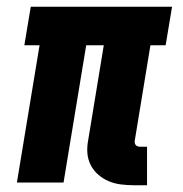

<svg xmlns="http://www.w3.org/2000/svg" viewBox="-20 -540 540 568"><path d="M415 8H376Q356 8 337 5.5Q318 3 301.5 -4Q285 -11 271 -23Q257 -35 248.5 -51.5Q240 -68 238.5 -87Q237 -106 241 -126L287 -406H235L168 0H30L97 -406H52L71 -520H489L470 -406H425L379 -126Q378 -122 378.5 -118Q379 -114 381.5 -111Q384 -108 387.5 -107Q391 -106 395 -106H415Z"/></svg>

Font: Iosevka Heavy Oblique
Style: Regular
Weight: 900
Italic angle: -9°
Monospace: yes
Designer: Belleve Invis
Foundry: Belleve Invis
Version: Version 32.5.0; ttfautohint (v1.8.4)